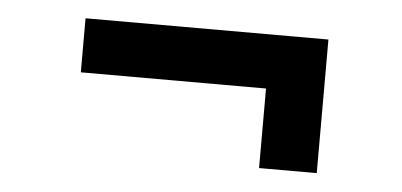

<svg xmlns="http://www.w3.org/2000/svg" viewBox="-30 -447 660 315"><g transform="rotate(5 300.0 -290.0)"><path d="M405 -180V-311H100V-400H500V-180Z"/></g></svg>

Font: JetBrains Mono NL Medium
Style: Regular
Weight: 500
Monospace: yes
Designer: Philipp Nurullin, Konstantin Bulenkov
Foundry: JetBrains
Version: Version 2.305; ttfautohint (v1.8.4.7-5d5b)